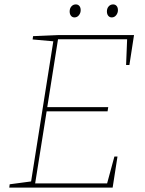

<svg xmlns="http://www.w3.org/2000/svg" viewBox="-20 -851 657 871"><path d="M499 -141H513L491 0H22L24 -15L129 -29L120 -21L223 -671L229 -663L128 -672L130 -687L247 -692H588L567 -556H552L557 -680L564 -673H236L244 -678L193 -356L188 -365H471L468 -346H185L193 -355L139 -16L133 -19H473L464 -12ZM318 -772Q308 -772 302 -779.5Q296 -787 296 -799Q296 -813 304 -822Q312 -831 324 -831Q334 -831 340 -824Q346 -817 346 -805Q346 -792 338 -782Q330 -772 318 -772ZM487 -772Q477 -772 471 -779.5Q465 -787 465 -799Q465 -813 473 -822Q481 -831 493 -831Q503 -831 509 -824Q515 -817 515 -805Q515 -792 507 -782Q499 -772 487 -772Z"/></svg>

Font: Bitter Thin Thin
Style: Italic
Weight: 250
Italic angle: -9°
Version: Version 2.002